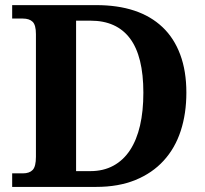

<svg xmlns="http://www.w3.org/2000/svg" viewBox="-20 -734 807 754"><path d="M711.9 -370.1Q711.9 -288.1 689.7 -220Q667.5 -151.9 622.6 -103Q578.1 -54.2 511.7 -27.1Q445.3 0 357.9 0H27.8V-53.2H69.8Q95.7 -53.2 108.4 -66.7Q121.1 -80.1 121.1 -118.2V-600.1Q121.1 -635.7 108.2 -648.4Q95.2 -661.1 69.8 -661.1H27.8V-713.9H357.9Q526.9 -713.9 618.2 -627.4Q663.6 -584.5 687.7 -519.8Q711.9 -455.1 711.9 -370.1ZM543 -370.1Q543 -513.2 490.5 -583Q438 -652.8 335.9 -652.8H278.8V-62H335Q386.2 -62 425.3 -83.3Q464.4 -104.5 490.7 -144.5Q543 -224.6 543 -370.1Z"/></svg>

Font: Koh Santepheap
Style: Bold
Weight: 700
Designer: Danh Hong
Version: Version 2.002; ttfautohint (v1.8.3)